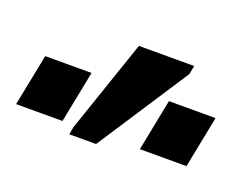

<svg xmlns="http://www.w3.org/2000/svg" viewBox="-78 -876 478 378"><g transform="rotate(20 161.0 -687.0)"><path d="M272 -773.4 146.5 -581.1H90.3L93.3 -597.2L159.7 -791.5H275.4ZM90.3 -709.5 68.8 -601.1H-28.3L-6.8 -709.5ZM350.1 -709.5 328.6 -601.1H231L252.4 -709.5Z"/></g></svg>

Font: Arimo
Style: Bold Italic
Weight: 700
Italic angle: -12°
Designer: Steve Matteson
Foundry: Monotype Imaging Inc.
Version: Version 1.33